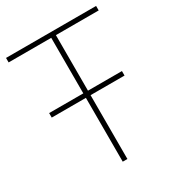

<svg xmlns="http://www.w3.org/2000/svg" viewBox="-172 -820 849 925"><g transform="rotate(-30 252.5 -357.0)"><path d="M239 0V-355H49V-380H239V-689H2V-714H503V-689H265V-380H454V-355H265V0Z"/></g></svg>

Font: Noto Sans Thin
Style: Regular
Weight: 100
Designer: Monotype Design Team
Foundry: Monotype Imaging Inc.
Version: Version 2.007